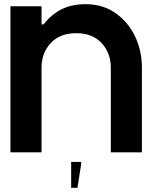

<svg xmlns="http://www.w3.org/2000/svg" viewBox="-20 -730 730 920"><path d="M390 -710Q472 -710 532.5 -668Q593 -626 626.5 -557Q660 -488 660 -405V0H511V-405Q511 -476 467 -523.5Q423 -571 345 -571Q267 -571 223 -523.5Q179 -476 179 -405V0H30V-700H179V-613H189Q225 -660 274 -685Q323 -710 390 -710ZM321 170V46H369V56L351 170Z"/></svg>

Font: Vina Sans
Style: Regular
Weight: 400
Designer: Andree Nguyen
Foundry: Nguyen Type Foundry
Version: Version 1.002; ttfautohint (v1.8.4.7-5d5b);gftools[0.9.28]